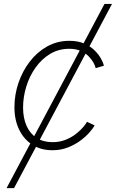

<svg xmlns="http://www.w3.org/2000/svg" viewBox="-20 -763 596 987"><path d="M13.7 204.1 517.1 -742.7H555.7L52.2 204.1ZM249.5 9.3Q189.9 9.3 146.2 -18.8Q102.5 -46.9 78.4 -96.7Q54.2 -146.5 54.2 -211.9Q54.2 -275.4 74.7 -336.2Q95.2 -397 132.8 -446Q170.4 -495.1 222.2 -524.2Q273.9 -553.2 336.9 -553.2Q380.9 -553.2 413.1 -539.1Q445.3 -524.9 466.6 -503.7Q487.8 -482.4 499.5 -460.9Q511.2 -439.5 514.2 -425.3L471.7 -412.6Q470.2 -422.4 461.7 -438.7Q453.1 -455.1 437.3 -471.9Q421.4 -488.8 396.5 -500.5Q371.6 -512.2 335.9 -512.2Q281.2 -512.2 237.3 -485.6Q193.4 -459 162.4 -415Q131.3 -371.1 115 -317.6Q98.6 -264.2 98.6 -210Q98.6 -157.2 116.2 -116.9Q133.8 -76.7 167.7 -54.4Q201.7 -32.2 250 -32.2Q286.6 -32.2 317.1 -44.4Q347.7 -56.6 370.6 -74.7Q393.6 -92.8 408 -109.9Q422.4 -127 427.2 -136.7L466.3 -118.7Q459 -104 440.4 -82.8Q421.9 -61.5 393.8 -40.5Q365.7 -19.5 329.3 -5.1Q293 9.3 249.5 9.3Z"/></svg>

Font: Inter ExtraLight
Style: Italic
Weight: 250
Italic angle: -9.3988°
Designer: Rasmus Andersson
Foundry: rsms
Version: Version 4.001;git-66647c0bb